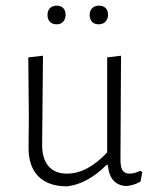

<svg xmlns="http://www.w3.org/2000/svg" viewBox="-20 -654 547 679"><path d="M483 -45 477 -12Q453 2 426 4Q397 2 381 -16Q365 -34 361 -71H357Q289 -3 217 5Q151 5 116 -30Q81 -65 81 -131L82 -240L80 -451L132 -457L129 -141Q129 -93 151.5 -66.5Q174 -40 217 -40Q289 -40 359 -115V-451L408 -457L406 -89Q406 -63 413.5 -51.5Q421 -40 438 -40Q456 -40 476 -50ZM212 -602Q212 -587 203.5 -577.5Q195 -568 180 -568Q165 -568 156.5 -577Q148 -586 148 -601Q148 -616 156.5 -625Q165 -634 181 -634Q195 -634 203.5 -625.5Q212 -617 212 -602ZM362 -602Q362 -587 353 -577.5Q344 -568 329 -568Q314 -568 305.5 -577Q297 -586 297 -601Q297 -616 306 -625Q315 -634 330 -634Q345 -634 353.5 -625.5Q362 -617 362 -602Z"/></svg>

Font: Luna Sans Light
Style: Regular
Weight: 300
Designer: Juan Pablo del Peral
Foundry: Huerta Tipografica
Version: Version 2.001; ttfautohint (v1.5)